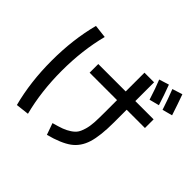

<svg xmlns="http://www.w3.org/2000/svg" viewBox="-206 -1103 1411 1411"><g transform="rotate(45 500.0 -397.0)"><path d="M874 -676 797 -656Q767 -751 742 -811L819 -835Q849 -756 874 -676ZM917 -671Q887 -762 860 -830L939 -855Q966 -781 995 -692ZM238 -749Q190 -564 190 -350Q190 -136 238 49L135 61Q85 -129 85 -350Q85 -571 135 -761ZM345 -575H630V-770H730V-575H920V-485H730V-355Q730 -213 705.5 -135Q681 -57 622 -14Q563 29 446 60L414 -30Q465 -44 495 -55Q525 -66 552 -84Q579 -102 592 -121.5Q605 -141 615 -175Q625 -209 627.5 -250Q630 -291 630 -355V-485H345Z"/></g></svg>

Font: Mplus 1p Medium
Style: Regular
Weight: 500
Version: Version 1.061